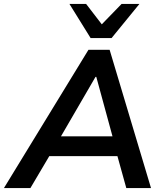

<svg xmlns="http://www.w3.org/2000/svg" viewBox="-60 -959 830 979"><path d="M-40 0 391 -705H499L710 0H584L529 -198L576 -163H153L212 -198L95 0ZM427 -567 233 -233 212 -264H548L522 -233L431 -567ZM402 -765 294 -939H379L459 -835L560 -939H651L509 -765Z"/></svg>

Font: Mulish ExtraLight
Style: Italic
Weight: 200
Italic angle: -9°
Designer: Vernon Adams
Foundry: Vernon Adams
Version: Version 3.603